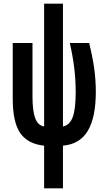

<svg xmlns="http://www.w3.org/2000/svg" viewBox="-20 -780 570 1040"><path d="M219 9Q131 0 90 -58.5Q49 -117 49 -246V-547H156V-257Q156 -178 171 -139Q186 -100 219 -95V-760H321V-95Q357 -102 373.5 -144.5Q390 -187 390 -282Q390 -411 358 -547H463Q482 -470 490.5 -407.5Q499 -345 499 -283Q499 -145 456 -72Q413 1 321 9V240H219Z"/></svg>

Font: Noto Sans Mono Condensed
Style: Bold
Weight: 700
Width: 3
Designer: Monotype Design Team
Foundry: Monotype Imaging Inc.
Version: Version 2.014